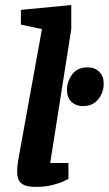

<svg xmlns="http://www.w3.org/2000/svg" viewBox="-20 -727 427 754"><path d="M120.1 6.9Q87.1 6.9 71.6 -1.8Q56 -10.5 51.6 -24.3Q47.3 -38 47.3 -50.7Q47.3 -69.2 49.6 -84.9Q52 -100.6 53.8 -110.9L144.7 -612.7L62 -630.3V-688.2L259.9 -707.2V-612.7L177.2 -87H248.8V-24.6Q246 -22.9 229.4 -15Q212.8 -7.1 185.1 -0.1Q157.4 6.9 120.1 6.9ZM305.8 -310.3Q278.2 -310.3 260.6 -327.1Q243 -344 243 -374Q243 -406.7 263.3 -434.6Q283.7 -462.5 324.8 -462.5Q352.3 -462.5 369.8 -445Q387.3 -427.5 387.3 -399.6Q387.3 -363.4 365.7 -336.8Q344.1 -310.3 305.8 -310.3Z"/></svg>

Font: Faustina Light
Style: Italic
Weight: 300
Italic angle: -8°
Designer: Alfonso Garcia
Foundry: http://www.omnibus-type.com
Version: Version 1.200